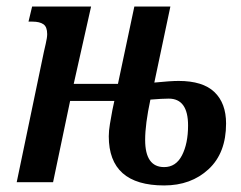

<svg xmlns="http://www.w3.org/2000/svg" viewBox="-20 -556 735 586"><path d="M312 -140Q312 -157 315.5 -177.5Q319 -198 323 -220L329 -248H194L142 0H31L114 -398Q115 -403 119.5 -422Q124 -441 124 -452Q124 -474 112.5 -482Q101 -490 79 -490H67L78 -536H258L205 -300H340L390 -536H500L451 -304Q501 -309 525 -309Q599 -309 634.5 -275Q670 -241 670 -179Q670 -89 616.5 -39.5Q563 10 481 10Q312 10 312 -140ZM554 -173Q554 -255 495 -255Q475 -255 439 -252Q423 -177 423 -129Q423 -46 481 -46Q517 -46 535.5 -82Q554 -118 554 -173Z"/></svg>

Font: Noto Serif CondSemiBold
Style: Italic
Weight: 600
Width: 3
Italic angle: -12°
Designer: Monotype Design Team
Foundry: Monotype Imaging Inc.
Version: Version 1.001